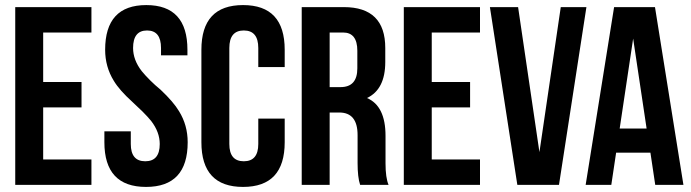

<svg xmlns="http://www.w3.org/2000/svg" viewBox="-20 -728 2722 756"><path d="M150 -405H301V-305H150V-100H340V0H40V-700H340V-600H150Z M556 -708Q718 -708 718 -532V-510H614V-539Q614 -608 559 -608Q504 -608 504 -539Q504 -492 538 -448Q551 -432 572 -411L591 -393L612 -375Q663 -327 685 -290Q719 -235 719 -168Q719 8 555 8Q391 8 391 -168V-211H495V-161Q495 -93 552 -93Q609 -93 609 -161Q609 -208 575 -252Q562 -268 541 -289L522 -307L502 -326Q450 -373 428 -410Q394 -465 394 -532Q394 -708 556 -708Z M1101 -261V-168Q1101 8 937 8Q773 8 773 -168V-532Q773 -708 937 -708Q1101 -708 1101 -532V-464H997V-539Q997 -608 940 -608Q883 -608 883 -539V-161Q883 -93 940 -93Q997 -93 997 -161V-261Z M1398 0Q1388 -30 1388 -86V-196Q1388 -285 1316 -285H1278V0H1168V-700H1334Q1497 -700 1497 -539V-484Q1497 -376 1425 -342Q1498 -311 1498 -193V-85Q1498 -28 1510 0ZM1278 -600V-385H1321Q1387 -385 1387 -459V-528Q1387 -600 1331 -600Z M1680 -405H1831V-305H1680V-100H1870V0H1570V-700H1870V-600H1680Z M2104 -129 2188 -700H2289L2181 0H2017L1909 -700H2020Z M2671 0H2560L2541 -127H2406L2387 0H2286L2398 -700H2559ZM2420 -222H2526L2473 -576Z"/></svg>

Font: Adderley Bold
Style: Regular
Weight: 700
Designer: gorohovskiy
Version: Version 1.003 November 13, 2017